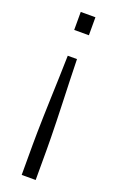

<svg xmlns="http://www.w3.org/2000/svg" viewBox="-138 -547 462 762"><g transform="rotate(20 93.5 -166.0)"><path d="M64 178V49Q64 29 64.5 -1.5Q65 -32 66 -69.5Q67 -107 68.5 -149.5Q70 -192 71.5 -237.5Q73 -283 74 -329H113Q114 -283 115.5 -238Q117 -193 118.5 -150.5Q120 -108 121 -70Q122 -32 122.5 -2Q123 28 123 49V178ZM63 -434V-510H125V-434Z"/></g></svg>

Font: Saira Condensed Light
Style: Regular
Weight: 300
Width: 3
Designer: Hector Gatti with collaboration of the Omnibus-Type team
Foundry: Omnibus-Type
Version: Version 1.101